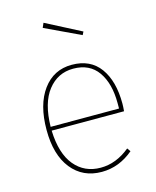

<svg xmlns="http://www.w3.org/2000/svg" viewBox="-115 -840 757 930"><g transform="rotate(-15 263.0 -375.5)"><path d="M369 -670 361 -654 183 -738 193 -761ZM461 -284Q461 -268 459 -246H96Q100 -130 149.5 -70.5Q199 -11 280 -11Q358 -11 427 -68L439 -51Q367 10 280 10Q185 10 129 -60Q73 -130 73 -255Q73 -382 127 -455.5Q181 -529 272 -529Q365 -529 413 -463Q461 -397 461 -284ZM439 -265V-292Q439 -391 397.5 -450Q356 -509 274 -509Q196 -509 147 -446.5Q98 -384 96 -265Z"/></g></svg>

Font: FiraGO Thin
Style: Regular
Weight: 100
Designer: bBox Type
Foundry: bBox Type GmbH
Version: Version 1.001;PS 001.001;hotconv 1.0.88;makeotf.lib2.5.64775